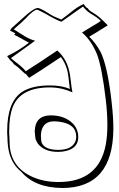

<svg xmlns="http://www.w3.org/2000/svg" viewBox="-20 -888 595 962"><path d="M158 -192 156 -208Q154 -222 154 -230Q156 -309 233 -310Q305 -310 346 -268Q372 -240 372 -201Q372 -147 312 -132Q294 -127 271 -127Q202 -127 170 -168Q162 -180 158 -192ZM186 -189 188 -175Q203 -137 272 -137Q340 -137 358 -180Q362 -191 362 -203Q362 -267 278 -278Q264 -280 250 -280Q198 -280 187 -229Q185 -218 185 -207Q185 -195 186 -189ZM95 -798Q148 -847 169 -848Q181 -848 224 -821Q226 -820 227 -819Q246 -806 287 -790Q312 -808 338 -829Q367 -853 399 -868Q408 -854 417 -847Q419 -848 419 -848Q425 -836 443 -826Q471 -810 498 -783L520 -761Q497 -746 462 -725Q439 -712 427 -704Q459 -673 482 -631V-632Q517 -563 537 -396Q538 -387 540 -369Q548 -300 548 -242Q546 53 293 54Q155 53 87 -27Q23 -77 18 -178L17 -206Q17 -210 16 -219Q16 -228 16 -232Q16 -380 93 -429Q143 -460 230 -460Q290 -460 330 -442Q322 -520 316 -540Q305 -576 285 -602Q176 -529 126 -498Q118 -508 108 -519L106 -518Q102 -522 69 -552Q51 -565 50 -566Q46 -571 42 -577Q32 -583 17 -605Q16 -606 16 -607L26 -612Q76 -636 125 -674Q121 -676 67 -706Q58 -711 51 -714Q53 -717 57 -721Q54 -723 31 -734Q32 -741 39 -748Q58 -765 84 -788Q92 -795 95 -798ZM103 -707Q131 -690 156 -684Q83 -632 45 -604L35 -597Q37 -594 55 -580Q97 -548 109 -531Q162 -564 267 -635Q319 -590 331 -511Q332 -501 335 -480Q339 -443 343 -425Q289 -450 230 -450Q83 -450 44 -352Q26 -306 26 -232Q26 -228 26 -220Q27 -210 27 -206L28 -178Q28 -53 142 -2Q200 24 273 24Q475 24 510 -164Q518 -208 518 -262Q518 -320 510 -388Q491 -550 466 -616Q438 -685 391 -725Q417 -741 438 -754L460 -767Q463 -769 470 -773Q480 -779 485 -783Q469 -800 434 -820Q412 -834 396 -855Q389 -851 288 -779Q263 -787 210 -818Q187 -831 168 -839H165Q149 -839 109 -796Q108 -795 107 -794Q98 -784 49 -741Q59 -735 76 -724Q95 -712 103 -707Z"/></svg>

Font: Londrina Shadow
Style: Regular
Weight: 400
Designer: Marcelo Magalhaes
Foundry: Marcelo Magalhães
Version: Version 1.001 2011